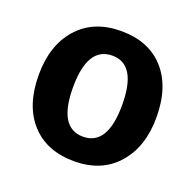

<svg xmlns="http://www.w3.org/2000/svg" viewBox="-104 -655 792 779"><g transform="rotate(20 292.0 -265.0)"><path d="M546 -265Q546 -138 478 -61Q410 16 292 16Q173 16 105.5 -58.5Q38 -133 38 -265Q38 -393 106 -469.5Q174 -546 293 -546Q412 -546 479 -471.5Q546 -397 546 -265ZM293 -440Q186 -440 186 -265Q186 -90 292 -90Q398 -90 398 -265Q398 -440 293 -440Z"/></g></svg>

Font: FiraGO SemiBold
Style: Regular
Weight: 600
Designer: bBox Type
Foundry: bBox Type GmbH
Version: Version 1.001;PS 001.001;hotconv 1.0.88;makeotf.lib2.5.64775